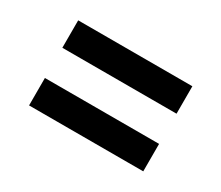

<svg xmlns="http://www.w3.org/2000/svg" viewBox="-67 -552 691 600"><g transform="rotate(30 279.0 -252.5)"><path d="M73 -307V-406H485V-307ZM73 -99V-198H485V-99Z"/></g></svg>

Font: Saira SemiExpanded SemiBold
Style: Regular
Weight: 600
Width: 6
Designer: Hector Gatti with collaboration of the Omnibus-Type team
Foundry: Omnibus-Type
Version: Version 1.101